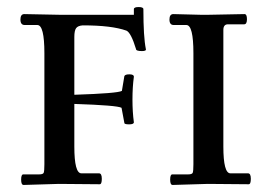

<svg xmlns="http://www.w3.org/2000/svg" viewBox="-20 -523 776 545"><path d="M49 -483 151 -481H360V-497Q360 -503 373.5 -503Q387 -503 387 -497Q387 -418 394 -384Q396 -378 383 -378Q366 -378 366 -384Q352 -430 339 -436Q297 -451 215 -451Q201 -450 196 -443Q191 -436 191 -418V-254Q314 -258 326 -265L333 -307Q335 -312 347.5 -312Q360 -312 360 -305Q356 -276 356 -240.5Q356 -205 360 -176Q360 -170 346.5 -170Q333 -170 333 -174L325 -217Q313 -224 191 -228V-107Q191 -31 211 -31H261Q269 -31 269 -15.5Q269 0 263 0L147 -1L47 2Q40 2 40 -13Q40 -28 46 -28H91Q102 -28 104 -32.5Q106 -37 106 -57V-372Q106 -452 86 -452H50Q38 -452 38 -467.5Q38 -483 49 -483ZM472 -483 551 -481Q562 -481 570 -481L674 -483Q681 -483 681 -468.5Q681 -454 673 -454H627Q614 -454 614 -438V-107Q614 -31 634 -31H684Q692 -31 692 -15.5Q692 0 686 0L570 -1L470 2Q463 2 463 -13Q463 -28 469 -28H514Q525 -28 527 -32.5Q529 -37 529 -57V-372Q529 -452 509 -452H473Q461 -452 461 -467.5Q461 -483 472 -483Z"/></svg>

Font: Sedan SC
Style: Regular
Weight: 400
Designer: Sebastian Salazar
Foundry: Sebastian Salazar
Version: Version 1.001